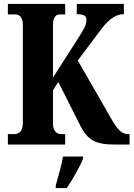

<svg xmlns="http://www.w3.org/2000/svg" viewBox="-20 -734 678 975"><path d="M20 0H311V-53H293C268 -53 249 -67 249 -109V-275L276 -318L375 -121C421 -26 452 0 566 0H638V-53H632C596 -53 576 -77 541 -138L375 -427L486 -575C524 -627 561 -662 609 -662V-714H370V-662C406 -662 419 -654 419 -633C419 -604 401 -578 370 -529L249 -340V-605C249 -647 263 -661 286 -661H311V-714H20V-661H55C79 -661 96 -647 96 -606V-110C96 -66 76 -53 51 -53H20ZM263 208V221H319C348 178 386 113 402 71V61H300C293 105 274 168 263 208Z"/></svg>

Font: Noto Serif Thai ExtraCondensed ExtraBold
Style: Regular
Weight: 800
Width: 2
Designer: Monotype Design Team
Foundry: Monotype Imaging Inc.
Version: Version 2.002